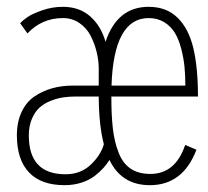

<svg xmlns="http://www.w3.org/2000/svg" viewBox="-20 -532 610 563"><path d="M172 -21Q216.5 -21 246 -49Q275.5 -77 284.5 -109Q270 -164.5 269.5 -249H202Q183 -249 165.8 -246.5Q148.5 -244 129.2 -236.5Q110 -229 96.2 -216.8Q82.5 -204.5 73.5 -183.5Q64.5 -162.5 64.5 -135Q64.5 -21 172 -21ZM416 -479Q313.5 -479 307 -281H523.5Q523.5 -310.5 521 -336Q518.5 -361.5 511.5 -388.8Q504.5 -416 493 -435.2Q481.5 -454.5 461.8 -466.8Q442 -479 416 -479ZM29.5 -135Q29.5 -174.5 43.5 -204Q57.5 -233.5 81.5 -249.5Q105.5 -265.5 133.2 -273.2Q161 -281 193 -281H269.5V-331Q269.5 -354.5 263.5 -379.2Q257.5 -404 245.8 -427Q234 -450 212.8 -464.5Q191.5 -479 164.5 -479Q103 -479 60.5 -434L39 -464Q47.5 -473 61.5 -482.5Q75.5 -492 104.5 -502Q133.5 -512 164.5 -512Q212.5 -512 244.2 -484.2Q276 -456.5 289.5 -409.5Q323.5 -512 416 -512Q468 -512 500.5 -480.2Q533 -448.5 546.8 -391.5Q560.5 -334.5 560.5 -249H306.5Q306.5 -193 311 -154.5Q315.5 -116 327.8 -84.5Q340 -53 363 -37.5Q386 -22 421 -22Q494.5 -22 523 -107L556 -93Q516.5 11 419.5 11Q336.5 11 301 -63Q293.5 -51 283.5 -39.8Q273.5 -28.5 257.8 -16.2Q242 -4 219 3.5Q196 11 169.5 11Q100.5 11 65 -26.5Q29.5 -64 29.5 -135Z"/></svg>

Font: League Mono Narrow Thin
Style: Regular
Weight: 100
Width: 3
Designer: Tyler Finck
Foundry: The League of Moveable Type / Tyler Finck
Version: Version 2.210